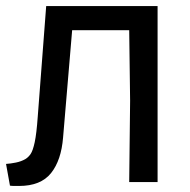

<svg xmlns="http://www.w3.org/2000/svg" viewBox="-24 -603 629 636"><path d="M9 12 -4 -60Q11 -61 28.5 -64.5Q46 -68 60 -76Q70 -82 77.5 -93Q85 -104 91 -132Q97 -160 101 -216L129 -583H498V0H404L407 -269L404 -503H215L185 -148Q179 -72 145 -29.5Q111 13 39 13Q31 13 23.5 13Q16 13 9 12Z"/></svg>

Font: Ruda Medium
Style: Regular
Weight: 500
Version: Version 2.001